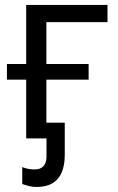

<svg xmlns="http://www.w3.org/2000/svg" viewBox="-20 -555 472 770"><path d="M127.4 194.8Q109.4 194.8 94.2 190.7Q79.1 186.5 69.3 183.1V115.2Q77.6 118.7 90.6 121.6Q103.5 124.5 118.7 124.5Q133.8 124.5 144.5 118.9Q155.3 113.3 160.9 101.3Q166.5 89.4 166.5 71.3V0H85V-235.4H7.8V-298.3H85V-535.2H411.1V-466.3H166V-298.3H335.4V-235.4H166V-63H239.7V66.9Q239.7 107.9 227.5 136.5Q215.3 165 190.4 179.9Q165.5 194.8 127.4 194.8Z"/></svg>

Font: Wonky
Style: Regular
Weight: 400
Designer: Monotype Design Team
Foundry: Monotype Imaging Inc.
Version: Version 3.000